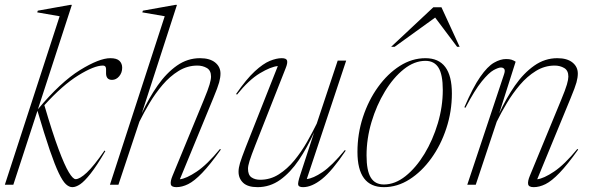

<svg xmlns="http://www.w3.org/2000/svg" viewBox="-28 -762 2433 792"><path d="M268.5 -742 128.5 -311.5Q222 -423.5 301.8 -472.8Q381.5 -522 427 -522Q453.5 -522 464.8 -511Q476 -500 476 -482.5Q476 -462 463.5 -447.2Q451 -432.5 434 -432.5Q408 -432.5 409.5 -464Q410.5 -480.5 407.5 -486Q404.5 -491.5 396 -491.5Q360.5 -491.5 295.2 -451.2Q230 -411 155 -328Q188.5 -213.5 213.5 -146.8Q238.5 -80 255.8 -51.5Q273 -23 284 -23Q301 -23 330 -50Q359 -77 403 -141L406.5 -138.5Q371 -78 345.8 -46Q320.5 -14 302.8 -2Q285 10 270.5 10Q257 10 243.8 -2.2Q230.5 -14.5 214.5 -47.8Q198.5 -81 177.2 -143Q156 -205 126.5 -305L27 0H-8L218 -695L125.5 -711L128 -718L262 -742Z M547 -260 460.5 0H425.5L651.5 -695L559 -711L561.5 -718L695.5 -742H702L557 -294.5Q586 -357.5 622.2 -409.2Q658.5 -461 702 -491.5Q745.5 -522 797 -522Q837.5 -522 859.5 -504.2Q881.5 -486.5 881.5 -458.5Q881.5 -442.5 876 -422.2Q870.5 -402 852 -357.5L714 -22.5Q740.5 -25.5 783.2 -54Q826 -82.5 879.5 -147.5L883 -145Q838.5 -82.5 806 -48.8Q773.5 -15 748.2 -2.5Q723 10 699.5 10Q678.5 10 676.5 -2.5Q674.5 -15 683.5 -36.5L812 -348Q830.5 -392.5 836.5 -413.5Q842.5 -434.5 842.5 -446Q842.5 -471.5 825.2 -481.5Q808 -491.5 786 -491.5Q744.5 -491.5 708.5 -469.2Q672.5 -447 642.5 -411.8Q612.5 -376.5 588.5 -336.2Q564.5 -296 547 -260Z M1210.5 -40.5 1268 -216.5Q1239.5 -153.5 1204.8 -102Q1170 -50.5 1127.8 -20.2Q1085.5 10 1034.5 10Q994 10 975 -8Q956 -26 956 -53.5Q956 -69.5 962 -89.5Q968 -109.5 985.5 -154.5L1118 -489.5Q1089.5 -487 1044 -459.8Q998.5 -432.5 949.5 -371.5L946 -374.5Q988.5 -436 1023 -467.8Q1057.5 -499.5 1085 -510.8Q1112.5 -522 1134 -522Q1153.5 -522 1156.2 -512Q1159 -502 1150.5 -481L1025.5 -164Q1008 -119.5 1001.5 -98.5Q995 -77.5 995 -66Q995 -40.5 1009.2 -30.5Q1023.5 -20.5 1045.5 -20.5Q1087 -20.5 1122 -42.8Q1157 -65 1186 -100.2Q1215 -135.5 1238 -175.8Q1261 -216 1278.5 -252L1365 -512H1400L1237.5 -23.5Q1263.5 -26 1302.2 -52Q1341 -78 1394.5 -143L1398 -140.5Q1342.5 -57.5 1300.5 -23.8Q1258.5 10 1222 10Q1205 10 1202.2 1.2Q1199.5 -7.5 1210.5 -40.5Z M1727 -522Q1836 -522 1836 -376.5Q1836 -302 1813.2 -232.8Q1790.5 -163.5 1751 -108.8Q1711.5 -54 1661.2 -22Q1611 10 1555.5 10Q1446.5 10 1446.5 -135.5Q1446.5 -210 1469.2 -279.2Q1492 -348.5 1531.5 -403.2Q1571 -458 1621.2 -490Q1671.5 -522 1727 -522ZM1555.5 -1Q1601.5 -1 1644.8 -35.5Q1688 -70 1722.8 -127.2Q1757.5 -184.5 1778 -253.2Q1798.5 -322 1798.5 -391Q1798.5 -454 1781 -482.5Q1763.5 -511 1727 -511Q1681 -511 1637.8 -476.5Q1594.5 -442 1559.8 -384.8Q1525 -327.5 1504.5 -258.8Q1484 -190 1484 -121Q1484 -58 1501.5 -29.5Q1519 -1 1555.5 -1ZM1585.5 -569 1759.5 -732H1793L1868 -569H1857.5L1767 -689.5L1600 -569Z M1892 -317.5 1887.5 -319.5Q1923 -402 1953 -445Q1983 -488 2009.5 -503.2Q2036 -518.5 2059.5 -518.5Q2073 -518.5 2081.8 -515.8Q2090.5 -513 2099 -507.5L2031 -293.5Q2060 -357 2096 -408.8Q2132 -460.5 2175.8 -491.2Q2219.5 -522 2271 -522Q2311.5 -522 2333.5 -504.2Q2355.5 -486.5 2355.5 -458.5Q2355.5 -442.5 2350 -422.2Q2344.5 -402 2326 -357.5L2188 -22.5Q2214.5 -25.5 2257.2 -54Q2300 -82.5 2353.5 -147.5L2357 -145Q2312.5 -82.5 2280 -48.8Q2247.5 -15 2222.2 -2.5Q2197 10 2173.5 10Q2152.5 10 2150.5 -2.5Q2148.5 -15 2157.5 -36.5L2286 -348Q2304.5 -392.5 2310.5 -413.5Q2316.5 -434.5 2316.5 -446Q2316.5 -471.5 2299.2 -481.5Q2282 -491.5 2260 -491.5Q2218.5 -491.5 2182.5 -469.2Q2146.5 -447 2116.5 -411.8Q2086.5 -376.5 2062.5 -336.2Q2038.5 -296 2021 -260L1934.5 0H1899.5L2051 -455Q2056.5 -471 2052.2 -477.2Q2048 -483.5 2038 -483.5Q2028 -483.5 2008.2 -472.8Q1988.5 -462 1959.5 -426.5Q1930.5 -391 1892 -317.5Z"/></svg>

Font: Newsreader 72pt ExtraLight
Style: Italic
Weight: 275
Italic angle: -17°
Designer: Hugues Gentile
Foundry: Production Type
Version: Version 1.003; ttfautohint (v1.8.3)